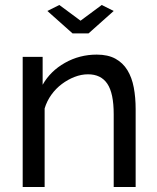

<svg xmlns="http://www.w3.org/2000/svg" viewBox="-20 -750 630 770"><path d="M218 -730 303 -667 388 -730 436 -706 335 -616H271L170 -706ZM524 0H436V-292Q436 -376 410.5 -414Q385 -452 333 -452Q306 -452 279 -441.5Q252 -431 228 -413Q204 -395 186 -370Q168 -345 159 -315V0H71V-522H151V-410Q182 -465 240.5 -498Q299 -531 368 -531Q413 -531 443 -514.5Q473 -498 491 -468.5Q509 -439 516.5 -399Q524 -359 524 -312Z"/></svg>

Font: PTCRaleway Medium
Style: Regular
Weight: 500
Designer: Matt McInerney, Pablo Impallari, Rodrigo Fuenzalida
Foundry: Matt McInerney, Pablo Impallari, Rodrigo Fuenzalida
Version: Version 3.000g; ttfautohint (v1.5) -l 8 -r 28 -G 28 -x 14 -D